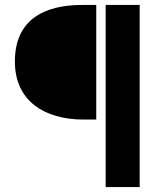

<svg xmlns="http://www.w3.org/2000/svg" viewBox="-20 -674 679 774"><path d="M543 -654H406V80H543ZM368 -654H310C157 -654 40 -594 40 -426C40 -268 158 -192 317 -192H368Z"/></svg>

Font: Falling Sky
Style: SeBd
Weight: 600
Designer: Paul D. Hunt
Foundry: Adobe Systems Incorporated
Version: Version 1.02